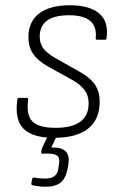

<svg xmlns="http://www.w3.org/2000/svg" viewBox="-20 -513 455 730"><path d="M186 11Q103 11 69 -24Q35 -59 46 -134Q47 -141 53 -141H83Q87 -141 87 -133Q79 -76 103 -51.5Q127 -27 191 -27Q317 -27 317 -120Q317 -149 302.5 -169.5Q288 -190 255 -209L161 -261Q123 -283 105.5 -309Q88 -335 88 -371Q88 -431 129 -462Q170 -493 246 -493Q321 -493 357.5 -461.5Q394 -430 385 -368Q385 -362 379 -362H349Q343 -362 344 -368Q353 -455 243 -455Q131 -455 131 -374Q131 -348 144 -330Q157 -312 189 -293L283 -240Q324 -217 341.5 -190.5Q359 -164 359 -126Q359 -59 315 -24Q271 11 186 11ZM152 197Q141 197 129 195.5Q117 194 106 192Q98 190 99 185L102 168Q104 161 110 162Q120 164 130.5 165Q141 166 151 166Q174 166 186.5 157Q199 148 202 127L204 112Q209 90 199 80.5Q189 71 163 71H142Q136 71 137 66Q137 61 138 57.5Q139 54 140 50L167 -8Q170 -14 174 -14H197Q204 -14 201 -7L175 48H185Q217 48 231 64Q245 80 240 112L237 129Q230 165 210.5 181Q191 197 152 197Z"/></svg>

Font: Sofia Sans Semi Condensed ExtraLight
Style: Italic
Weight: 250
Italic angle: -9°
Version: Version 4.100